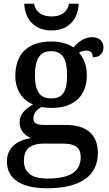

<svg xmlns="http://www.w3.org/2000/svg" viewBox="-20 -769 584 1028"><path d="M256 -606C354 -606 399 -674 401 -749H350C339 -701 305 -681 256 -681C207 -681 173 -701 162 -749H110C112 -674 158 -606 256 -606ZM232 239C418 239 504 167 504 50C504 -38 455 -100 332 -100H218C170 -100 159 -113 159 -136C159 -164 179 -184 203 -196C216 -193 241 -191 257 -191C384 -191 445 -264 445 -365C445 -422 427 -459 403 -487C415 -494 427 -498 444 -498C469 -498 477 -481 477 -462C518 -462 534 -487 534 -516C534 -545 514 -570 473 -570C428 -570 394 -539 373 -515C351 -532 306 -547 257 -547C125 -547 62 -477 62 -362C62 -291 98 -233 157 -210C109 -182 85 -154 85 -113C85 -69 115 -43 145 -30C75 -19 17 20 17 95C17 186 88 239 232 239ZM254 -242C192 -242 167 -283 167 -364C167 -449 191 -495 253 -495C317 -495 339 -451 339 -365C339 -282 318 -242 254 -242ZM234 187C139 187 108 147 108 91C108 16 161 0 213 0H316C378 0 412 17 412 72C412 140 370 187 234 187Z"/></svg>

Font: Noto Serif Ethiopic Medium
Style: Regular
Weight: 500
Designer: Monotype Design Team
Foundry: Monotype Imaging Inc.
Version: Version 2.102